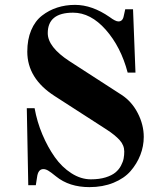

<svg xmlns="http://www.w3.org/2000/svg" viewBox="-20 -750 660 788"><path d="M90 -306 96 10H127L132 -22C134.7 -44.7 143.3 -56 158 -56C164 -56 170.5 -54 177.5 -50C184.5 -46 195.3 -38 210 -26C246 3.3 291.7 18 347 18C383.7 18 416.7 12 446 0C475.3 -12 498.7 -28 516 -48C533.3 -68 546.7 -90 556 -114C565.3 -138 570 -162.7 570 -188C570 -221.3 561.8 -253.8 545.5 -285.5C529.2 -317.2 507.3 -342 480 -360L265 -499C205.7 -537.7 176 -576 176 -614C176 -670 210.7 -698 280 -698C328 -698 372.7 -674.7 414 -628C455.3 -581.3 485.3 -522.7 504 -452H536L526 -712H494L488 -685C485.3 -669.7 478 -662 466 -662C458 -662 446 -668 430 -680C382 -713.3 334.7 -730 288 -730C262 -730 237.7 -726.3 215 -719C192.3 -711.7 171.5 -700.7 152.5 -686C133.5 -671.3 118.7 -651.3 108 -626C97.3 -600.7 92 -571.3 92 -538C92 -464.7 129.3 -404 204 -356L418 -218C440.7 -203.3 458.3 -189 471 -175C483.7 -161 490 -145.3 490 -128C490 -118.7 489.2 -109.3 487.5 -100C485.8 -90.7 482.2 -80.7 476.5 -70C470.8 -59.3 463.2 -50 453.5 -42C443.8 -34 430.5 -27.3 413.5 -22C396.5 -16.7 376.3 -14 353 -14C325.7 -14 299 -22.3 273 -39C247 -55.7 224.3 -77.7 205 -105C185.7 -132.3 168.7 -163.3 154 -198C139.3 -232.7 128.7 -268.7 122 -306Z"/></svg>

Font: Km Standard TT
Style: Bold
Weight: 700
Designer: Alexey Kryukov <alexios@thessalonica.org.ru>
Version: Version 2.0.2